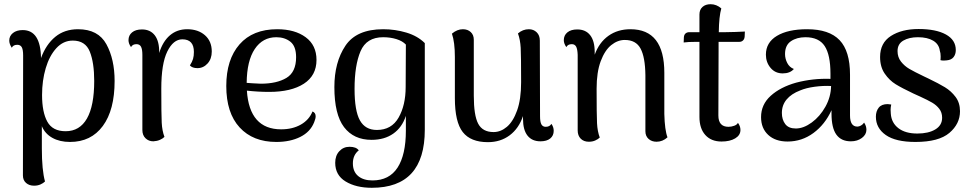

<svg xmlns="http://www.w3.org/2000/svg" viewBox="-20 -662 4619 913"><path d="M525 -277Q525 -139 469 -63Q413 13 313 13Q264 13 229 -6.5Q194 -26 179 -62V44Q179 147 194 201Q186 209 172.5 215Q159 221 142 221Q119 221 104 208Q89 195 89 172L90 -398Q90 -426 83.5 -437.5Q77 -449 62 -449Q43 -449 36 -435Q24 -453 24 -469Q24 -491 41.5 -505Q59 -519 88 -519Q173 -519 175 -386Q199 -451 243 -487Q287 -523 351 -523Q447 -523 486 -451.5Q525 -380 525 -277ZM428 -277Q428 -364 407 -416.5Q386 -469 326 -469Q281 -469 248 -433Q215 -397 197.5 -338Q180 -279 180 -210Q180 -129 205 -83.5Q230 -38 292 -38Q359 -38 393.5 -98.5Q428 -159 428 -277Z M987 -417Q987 -382 967 -360Q947 -338 919 -338Q894 -338 883 -351Q894 -368 898 -382Q902 -396 902 -415Q902 -475 847 -475Q804 -475 775.5 -417Q747 -359 747 -240Q747 -117 749 -78.5Q751 -40 762 -11Q754 -3 740.5 3Q727 9 709 10Q687 10 672 -4.5Q657 -19 657 -44V-401Q657 -428 650.5 -440Q644 -452 629 -452Q610 -452 603 -438Q591 -455 591 -471Q591 -494 608 -508Q625 -522 655 -522Q695 -522 716.5 -493.5Q738 -465 737 -410Q754 -465 788 -494Q822 -523 870 -523Q922 -523 954.5 -494.5Q987 -466 987 -417Z M1481 -109Q1481 -98 1474 -81Q1456 -35 1408 -11Q1360 13 1294 13Q1183 13 1119.5 -56Q1056 -125 1056 -253Q1056 -379 1119 -451Q1182 -523 1298 -523Q1382 -523 1433.5 -485Q1485 -447 1485 -377Q1485 -303 1425 -264Q1365 -225 1260 -225Q1207 -225 1154 -231Q1166 -47 1317 -47Q1371 -47 1410.5 -69.5Q1450 -92 1466 -132Q1481 -126 1481 -109ZM1153 -268Q1174 -266 1220 -264Q1296 -264 1342 -291.5Q1388 -319 1388 -390Q1388 -442 1361 -463.5Q1334 -485 1294 -485Q1229 -485 1191.5 -429Q1154 -373 1153 -268Z M1574 112Q1574 78 1593.5 57Q1613 36 1642 36Q1674 36 1686 53Q1658 75 1658 115Q1658 154 1683 175Q1708 196 1751 196Q1831 196 1870.5 135Q1910 74 1910 -41V-111Q1892 -56 1850 -26.5Q1808 3 1747 3Q1662 3 1616 -57.5Q1570 -118 1570 -248Q1570 -366 1622.5 -444.5Q1675 -523 1802 -523Q1859 -523 1912.5 -507Q1966 -491 2000 -457V-45Q2000 231 1748 231Q1673 231 1623.5 201Q1574 171 1574 112ZM1909 -248 1910 -450Q1894 -467 1865 -476Q1836 -485 1802 -485Q1723 -485 1694.5 -418.5Q1666 -352 1666 -239Q1666 -135 1691.5 -89.5Q1717 -44 1772 -44Q1842 -44 1875.5 -103Q1909 -162 1909 -248Z M2613 -40Q2613 -17 2596.5 -3.5Q2580 10 2550 10Q2510 10 2488.5 -17Q2467 -44 2467 -97V-110Q2447 -51 2403.5 -18.5Q2360 14 2300 14Q2218 14 2180.5 -34Q2143 -82 2143 -195V-391Q2143 -461 2129 -502Q2154 -523 2181 -523Q2204 -523 2218.5 -509.5Q2233 -496 2233 -473V-207Q2233 -113 2254 -73.5Q2275 -34 2327 -34Q2361 -34 2390.5 -59Q2420 -84 2439 -137Q2458 -190 2458 -271Q2458 -396 2456 -434.5Q2454 -473 2443 -503Q2466 -523 2495 -523Q2517 -523 2532 -508.5Q2547 -494 2547 -469L2548 -110Q2548 -82 2554.5 -70.5Q2561 -59 2575 -59Q2594 -59 2602 -73Q2613 -58 2613 -40Z M3154 -9Q3131 12 3102 12Q3079 12 3064 -1.5Q3049 -15 3049 -38V-304Q3048 -390 3026 -431Q3004 -472 2951 -472Q2917 -472 2886.5 -447.5Q2856 -423 2836.5 -371Q2817 -319 2817 -240Q2817 -115 2819 -76Q2821 -37 2832 -8Q2824 0 2810.5 6Q2797 12 2780 12Q2756 12 2741.5 -2.5Q2727 -17 2727 -42V-401Q2726 -429 2719.5 -440.5Q2713 -452 2699 -452Q2680 -452 2673 -438Q2661 -455 2661 -471Q2661 -494 2678 -508Q2695 -522 2725 -522Q2765 -522 2786.5 -494.5Q2808 -467 2808 -414V-402Q2829 -460 2873 -491.5Q2917 -523 2978 -523Q3139 -523 3139 -316V-120Q3141 -43 3154 -9Z M3522 -512 3521 -488Q3520 -476 3513 -469.5Q3506 -463 3496 -463H3397V-427L3396 -113Q3396 -59 3444 -59Q3458 -59 3471.5 -64Q3485 -69 3489 -78Q3501 -62 3501 -44Q3501 -19 3476 -4Q3451 11 3411 11Q3362 11 3334 -20Q3306 -51 3306 -106V-463H3291Q3251 -463 3231 -460L3232 -485Q3233 -497 3240 -503Q3247 -509 3258 -509H3306V-593Q3306 -616 3320.5 -629Q3335 -642 3359 -642Q3387 -642 3410 -622Q3399 -584 3398 -509H3430Q3447 -509 3476 -510Q3505 -511 3522 -512Z M4100 -45Q4100 -22 4078.5 -6Q4057 10 4026 10Q3980 10 3957 -22Q3934 -54 3934 -122V-138Q3903 -70 3848 -29.5Q3793 11 3725 11Q3667 11 3633 -20.5Q3599 -52 3599 -105Q3599 -165 3645 -206.5Q3691 -248 3766 -269Q3846 -290 3929 -287V-312Q3929 -401 3901.5 -443Q3874 -485 3810 -485Q3769 -485 3741 -466Q3713 -447 3713 -405Q3713 -383 3723.5 -362.5Q3734 -342 3755 -334Q3737 -313 3702 -313Q3666 -313 3644 -339.5Q3622 -366 3622 -402Q3622 -460 3674.5 -491.5Q3727 -523 3818 -523Q3923 -523 3972.5 -471Q4022 -419 4022 -307V-113Q4022 -60 4057 -60Q4065 -60 4074 -65Q4083 -70 4089 -79Q4100 -63 4100 -45ZM3932 -253Q3895 -255 3854 -249.5Q3813 -244 3785 -232Q3743 -216 3720.5 -189Q3698 -162 3698 -125Q3698 -93 3714 -72Q3730 -51 3764 -51Q3801 -51 3840 -79.5Q3879 -108 3905 -154.5Q3931 -201 3932 -253Z M4145 -107Q4145 -133 4158.5 -150Q4172 -167 4201 -167Q4206 -167 4218 -165Q4215 -152 4215 -140Q4215 -128 4216 -121Q4219 -78 4252 -52.5Q4285 -27 4342 -27Q4395 -27 4427.5 -46.5Q4460 -66 4460 -102Q4460 -127 4446.5 -144.5Q4433 -162 4412.5 -174Q4392 -186 4355 -203L4324 -217Q4269 -243 4239 -261.5Q4209 -280 4187 -312Q4165 -344 4165 -391Q4165 -458 4216.5 -491Q4268 -524 4348 -524Q4431 -524 4478 -498Q4525 -472 4525 -424Q4525 -404 4514.5 -390.5Q4504 -377 4482 -375Q4477 -374 4468 -374Q4458 -374 4452 -376Q4453 -381 4453 -394Q4453 -410 4449 -421Q4445 -452 4417.5 -468.5Q4390 -485 4345 -485Q4303 -485 4275.5 -469Q4248 -453 4248 -419Q4248 -390 4264.5 -369Q4281 -348 4304 -334.5Q4327 -321 4375 -298L4394 -289Q4444 -265 4473.5 -247Q4503 -229 4524 -201Q4545 -173 4545 -133Q4545 -73 4494.5 -30Q4444 13 4333 13Q4239 13 4192 -20Q4145 -53 4145 -107Z"/></svg>

Font: Arima Madurai Medium
Style: Regular
Weight: 500
Designer: Joana Correia and Natanael Gama
Foundry: NDISCOVER
Version: Version 1.020